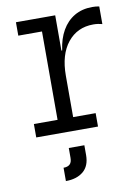

<svg xmlns="http://www.w3.org/2000/svg" viewBox="-86 -597 626 874"><g transform="rotate(-10 227.5 -160.0)"><path d="M230 -62H334V0H48.5V-62H158V-470.5H48.5V-532.5H230ZM434.5 -456Q425.5 -458.5 415.2 -460Q405 -461.5 393 -461.5Q319 -461.5 274.5 -406.2Q230 -351 230 -253L213 -369.5H233.5Q240.5 -422.5 262.5 -460.8Q284.5 -499 319.8 -519.8Q355 -540.5 402.5 -540.5Q411.5 -540.5 418.8 -539.8Q426 -539 434.5 -537.5ZM186 73H258V118.5Q258 168.5 227.8 193.8Q197.5 219 147 219V157.5Q166.5 157.5 176.2 148.2Q186 139 186 118.5Z"/></g></svg>

Font: Hepta Slab ExtraLight
Style: Regular
Weight: 400
Version: Version 1.102